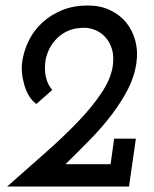

<svg xmlns="http://www.w3.org/2000/svg" viewBox="-20 -678 559 698"><path d="M218 -81Q264 -126 307.5 -170.5Q351 -215 386 -261Q421 -307 445 -353.5Q469 -400 476 -450Q482 -492 472 -529.5Q462 -567 439 -596Q416 -624 380.5 -641Q345 -658 299 -658Q248 -658 207 -641.5Q166 -625 135 -597Q104 -569 85.5 -532Q67 -495 61 -455Q55 -416 68.5 -369Q82 -322 112 -300L170 -351Q153 -371 147 -397Q141 -423 145 -455Q147 -471 155.5 -492Q164 -513 181 -532Q197 -551 223 -564Q249 -577 287 -577Q305 -577 325.5 -569Q346 -561 362 -544Q378 -527 386.5 -501Q395 -475 390 -438Q383 -391 348.5 -339.5Q314 -288 262 -234Q209 -179 142.5 -120.5Q76 -62 6 0H449L474 -174H395L382 -81Z"/></svg>

Font: Josefin Slab Thin
Style: Italic
Weight: 100
Italic angle: -12°
Designer: Santiago Orozco
Foundry: Typemade
Version: Version 2.000